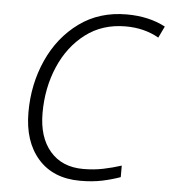

<svg xmlns="http://www.w3.org/2000/svg" viewBox="-52 -772 738 830"><g transform="rotate(5 316.5 -357.0)"><path d="M326 10Q380 10 422 1Q464 -8 500 -21V-71Q463 -59 422 -50.5Q381 -42 335 -42Q243 -42 191 -102.5Q139 -163 139 -268Q139 -377 178.5 -469Q218 -561 291 -616.5Q364 -672 465 -672Q546 -672 609 -636L633 -686Q561 -724 465 -724Q346 -724 259 -660.5Q172 -597 125 -492.5Q78 -388 78 -266Q78 -139 143.5 -64.5Q209 10 326 10Z"/></g></svg>

Font: Noto Sans UI Light
Style: Italic
Weight: 300
Italic angle: -12°
Designer: Monotype Design Team
Foundry: Monotype Imaging Inc.
Version: Version 1.901